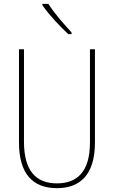

<svg xmlns="http://www.w3.org/2000/svg" viewBox="-20 -971 594 1001"><path d="M232 -951H201V-944C235 -894 293 -833 336 -793H353V-802C313 -846 265 -899 232 -951ZM475 -228V-714H449V-228C449 -72 379 -15 277 -15C169 -15 105 -79 105 -232V-714H79V-228C79 -66 150 10 277 10C390 10 475 -52 475 -228Z"/></svg>

Font: Noto Sans Malayalam Condensed Thin
Style: Regular
Weight: 100
Width: 3
Designer: Jelle Bosma - Monotype Design Team
Foundry: Monotype Imaging Inc.
Version: Version 2.104